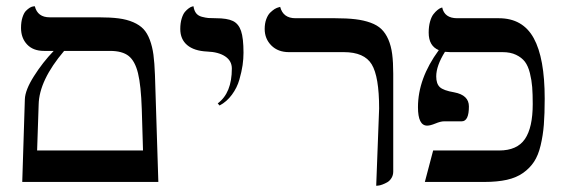

<svg xmlns="http://www.w3.org/2000/svg" viewBox="-20 -579 1799 611"><path d="M50.8 0 59.1 -263.2Q60.1 -292.5 87.9 -336.4Q115.7 -380.4 150.9 -417H120.1Q85.4 -417 66.2 -437.5Q46.9 -458 46.9 -490.2Q46.9 -509.3 51.5 -523.7Q56.2 -538.1 62.5 -544.4Q68.8 -550.8 75.2 -554.7Q81.1 -558.1 85.9 -558.6L90.8 -559.1Q99.6 -523.9 138.2 -523.9H293.9Q331.5 -523.9 357.7 -520.5Q383.8 -517.1 404.1 -508.3Q424.3 -499.5 436.5 -486.6Q448.7 -473.6 456.8 -452.1Q464.8 -430.7 468.3 -404.8Q471.7 -378.9 473.1 -340.8L483.9 0ZM184.1 -417Q104.5 -323.2 103 -246.1L98.1 -100.1H435.1L431.2 -231Q428.7 -307.1 419.2 -345.9Q409.7 -384.8 389.4 -400.9Q369.1 -417 330.1 -417Z M678.7 -243.2 672.9 -250Q717.8 -283.2 717.8 -360.8Q717.8 -385.3 696.8 -399.4Q675.8 -413.6 638.7 -415Q597.7 -417 575.7 -435.5Q553.7 -454.1 553.7 -486.8Q553.7 -505.4 558.1 -519.8Q562.5 -534.2 568.6 -541.3Q574.7 -548.3 580.8 -552.7Q586.9 -557.1 591.3 -558.1L595.7 -559.1Q597.7 -545.4 604 -537.1Q610.4 -528.8 622.3 -525.6Q634.3 -522.5 642.8 -521.7Q651.4 -521 667 -521Q703.1 -521 721.2 -512.2Q739.3 -503.4 747.1 -480.5Q754.9 -457.5 754.9 -411.1Q754.9 -392.1 752 -371.6Q749 -351.1 741.7 -325.4Q734.4 -299.8 718 -277.6Q701.7 -255.4 678.7 -243.2Z M1177.2 12.2 1186.5 -233.9Q1186.5 -335.4 1162.8 -374.3Q1139.2 -413.1 1074.2 -413.1H899.4Q864.7 -413.1 843.5 -434.3Q822.3 -455.6 822.3 -486.8Q822.3 -504.4 827.4 -518.1Q832.5 -531.7 839.8 -538.8Q847.2 -545.9 854 -550.3Q861.8 -554.7 866.7 -555.7L871.6 -557.1Q880.9 -521 920.4 -521H1046.4Q1084 -521 1110.8 -517.8Q1137.7 -514.6 1159.2 -506.8Q1180.7 -499 1193.8 -486.3Q1207 -473.6 1215.8 -453.4Q1224.6 -433.1 1228 -407Q1231.4 -380.9 1231.4 -344.2V-33.2Q1231.4 -21.5 1225.8 -12.5Q1220.2 -3.4 1212.4 1Q1204.6 5.4 1196.8 8.3Q1189 11.2 1183.1 11.7Z M1675.3 -248Q1675.3 -279.8 1673.6 -301.8Q1671.9 -323.7 1666.3 -346.4Q1660.6 -369.1 1650.4 -382.6Q1640.1 -396 1622.3 -404.5Q1604.5 -413.1 1579.1 -413.1H1413.1Q1406.7 -413.1 1396 -414.1Q1368.2 -369.6 1368.2 -335.9Q1368.2 -312.5 1379.6 -301.8Q1391.1 -291 1425.3 -285.2Q1472.2 -276.4 1472.2 -240.2Q1472.2 -192.9 1449.2 -192.9H1393.1Q1382.3 -192.9 1365.7 -186Q1349.1 -179.2 1339.4 -179.2Q1310.1 -179.2 1310.1 -237.8Q1310.1 -329.1 1376 -418.9L1376.5 -419.4Q1344.2 -432.6 1344.2 -475.1Q1344.2 -495.1 1348.6 -510.5Q1353 -525.9 1359.4 -533.9Q1365.7 -542 1372.1 -547.1Q1378.4 -552.2 1382.8 -553.7L1387.2 -555.2Q1394.5 -521 1435.1 -521H1567.4Q1643.6 -521 1678.5 -457.5Q1713.4 -394 1713.4 -265.1Q1713.4 -216.8 1710.7 -182.4Q1708 -147.9 1700.4 -116.2Q1692.9 -84.5 1679.4 -64.2Q1666 -43.9 1644.8 -28.8Q1623.5 -13.7 1593 -6.8Q1562.5 0 1521 0H1332L1358.4 -100.1H1568.4Q1625.5 -100.1 1650.4 -136.5Q1675.3 -172.9 1675.3 -248Z"/></svg>

Font: Linux Biolinum
Style: Regular
Weight: 400
Designer: Philipp H. Poll
Foundry: Philipp H. Poll
Version: Version 0.6.4